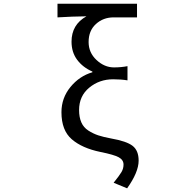

<svg xmlns="http://www.w3.org/2000/svg" viewBox="-20 -816 1040 1042"><path d="M669.9 206.1 596.7 175.8Q628.9 135.7 639.6 117.2Q650.4 98.6 650.4 77.1Q650.4 51.8 624.5 37.6Q598.6 23.4 525.4 8.8Q425.8 -11.7 369.6 -60.1Q313.5 -108.4 313.5 -207Q313.5 -284.2 362.3 -343.8Q411.1 -403.3 481.4 -423.8V-427.7Q429.7 -450.2 398.9 -491.2Q368.2 -532.2 368.2 -589.8Q368.2 -682.6 449.2 -727.5Q370.1 -726.6 292 -721.7V-795.9H723.6V-721.7H596.7Q540 -721.7 500.5 -685.5Q460.9 -649.4 460.9 -587.9Q460.9 -530.3 503.9 -490.2Q546.9 -450.2 598.6 -450.2Q637.7 -450.2 671.9 -457V-379.9Q636.7 -385.7 593.8 -385.7Q519.5 -385.7 464.4 -340.3Q409.2 -294.9 409.2 -218.8Q409.2 -179.7 421.4 -151.9Q433.6 -124 459.5 -107.4Q485.4 -90.8 513.2 -81.5Q541 -72.3 583 -64.5Q667 -49.8 699.7 -24.4Q732.4 1 732.4 55.7Q732.4 118.2 669.9 206.1Z"/></svg>

Font: Gen Shin Gothic Monospace Regular
Style: Regular
Weight: 400
Designer: [Source Han Sans]
Ryoko NISHIZUKA  (kana & ideographs); Paul D. Hunt (Latin, Greek & Cyrillic); Wenlong ZHANG  (bopomofo
Version: Version 1.002.20150607